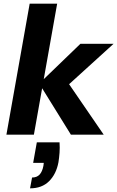

<svg xmlns="http://www.w3.org/2000/svg" viewBox="-20 -735 641 1048"><path d="M367 0 194 -279 419 -496H600L316 -238L328 -318L546 0ZM15 0 142 -715H292L165 0ZM144 293 155 234Q181 234 196 218Q211 202 217 170L219 154H161L181 42H305Q307 71 305 98.5Q303 126 299 151Q287 215 248 254Q209 293 144 293Z"/></svg>

Font: DM Sans 28pt Black
Style: Italic
Weight: 900
Italic angle: -10°
Version: Version 4.004;gftools[0.9.30]